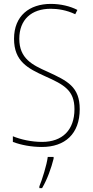

<svg xmlns="http://www.w3.org/2000/svg" viewBox="-20 -744 475 985"><path d="M389 -184C389 -299 326 -329 224 -376C145 -411 79 -444 79 -545C79 -644 142 -699 240 -699C275 -699 320 -693 366 -671L377 -693C341 -712 291 -724 241 -724C131 -724 52 -663 52 -545C52 -429 123 -393 211 -353C310 -309 362 -280 362 -184C362 -77 300 -16 196 -16C142 -16 87 -28 46 -45V-16C88 0 141 10 195 10C313 10 389 -57 389 -184ZM255 70V61H225C220 102 196 178 182 212V221H196C223 175 243 118 255 70Z"/></svg>

Font: Noto Sans Hebrew Condensed Thin
Style: Regular
Weight: 100
Width: 3
Designer: Monotype Design Team
Foundry: Monotype Imaging Inc.
Version: Version 2.004